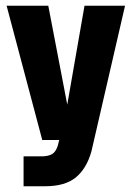

<svg xmlns="http://www.w3.org/2000/svg" viewBox="-20 -515 458 668"><path d="M137 133H62V29H124Q147 29 160.5 21.5Q174 14 181 -8L186 -28H127L3 -495H148L214 -151L274 -495H415L298 12Q281 72 243.5 102.5Q206 133 137 133Z"/></svg>

Font: Teko SemiBold
Style: Regular
Weight: 600
Designer: Manushi Parikh, Jonny Pinhorn
Foundry: Indian Type Foundry
Version: Version 1.106;PS 1.0;hotconv 1.0.78;makeotf.lib2.5.61930; tt